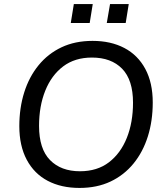

<svg xmlns="http://www.w3.org/2000/svg" viewBox="-20 -915 811 944"><path d="M371 9Q281 9 214.5 -26Q148 -61 111.5 -129.5Q75 -198 75 -295Q75 -384 99 -460.5Q123 -537 169.5 -594Q216 -651 282.5 -682.5Q349 -714 435 -714Q525 -714 591.5 -679Q658 -644 694.5 -576Q731 -508 731 -411Q731 -321 707 -244.5Q683 -168 636.5 -111Q590 -54 523.5 -22.5Q457 9 371 9ZM373 -73Q458 -73 515.5 -117Q573 -161 603.5 -237Q634 -313 634 -410Q634 -522 580.5 -577Q527 -632 432 -632Q348 -632 290.5 -588.5Q233 -545 202.5 -469Q172 -393 172 -296Q172 -183 226 -128Q280 -73 373 -73ZM505 -802 521 -895H613L598 -802ZM328 -802 343 -895H436L421 -802Z"/></svg>

Font: Nunito Sans 12pt ExtraLight 12pt Medium
Style: Italic
Weight: 500
Italic angle: -9°
Version: Version 3.101;gftools[0.9.27]